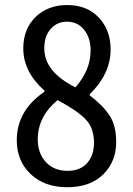

<svg xmlns="http://www.w3.org/2000/svg" viewBox="-20 -746 540 777"><path d="M252 11.7Q160.2 11.7 104 -41.5Q47.9 -94.7 47.9 -178.7Q47.9 -298.8 160.2 -375V-378.9Q74.2 -455.1 74.2 -549.8Q74.2 -628.9 124 -677.2Q173.8 -725.6 252 -725.6Q332 -725.6 379.9 -674.8Q427.7 -624 427.7 -545.9Q427.7 -447.3 342.8 -364.3V-360.4Q395.5 -320.3 422.9 -279.3Q450.2 -238.3 450.2 -171.9Q450.2 -91.8 397.5 -40Q344.7 11.7 252 11.7ZM285.2 -392.6Q346.7 -461.9 346.7 -542Q346.7 -591.8 320.8 -625Q294.9 -658.2 251 -658.2Q210.9 -658.2 185.1 -628.9Q159.2 -599.6 159.2 -550.8Q159.2 -455.1 285.2 -392.6ZM252.9 -54.7Q304.7 -54.7 332.5 -85.9Q360.4 -117.2 360.4 -168Q360.4 -229.5 324.7 -265.1Q289.1 -300.8 212.9 -340.8Q132.8 -274.4 132.8 -181.6Q132.8 -126 165.5 -90.3Q198.2 -54.7 252.9 -54.7Z"/></svg>

Font: GenEi Gothic M Regular
Style: Regular
Weight: 400
Designer: o_tamon (Modified); [Source Han Sans]
Ryoko NISHIZUKA  (kana & ideographs); Paul D. Hunt (Latin, Greek & Cyrillic); Wenl
Version: Version 1.1a;Original Version 1.004